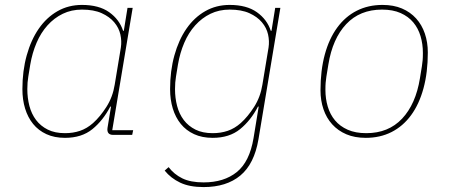

<svg xmlns="http://www.w3.org/2000/svg" viewBox="-20 -548 1840 780"><path d="M244 12Q201 12 168.5 -3Q136 -18 114.5 -44.5Q93 -71 82 -107Q71 -143 71 -186Q71 -260 88.5 -323Q106 -386 137.5 -431.5Q169 -477 213.5 -502.5Q258 -528 313 -528Q382 -528 423.5 -498.5Q465 -469 480 -423H483L498 -516H519L436 -19H521L517 0H440Q412 0 417 -30L431 -115H428Q399 -59 355.5 -23.5Q312 12 244 12ZM244 -7Q277 -7 305 -16.5Q333 -26 358 -48Q387 -74 412.5 -114Q438 -154 446 -204L471 -355Q475 -381 469 -408Q463 -435 444 -457.5Q425 -480 393 -494.5Q361 -509 313 -509Q270 -509 235 -492Q200 -475 173 -445Q146 -415 128.5 -374Q111 -333 103 -286L95 -237Q91 -214 91 -186Q91 -150 99.5 -117.5Q108 -85 126.5 -60.5Q145 -36 174 -21.5Q203 -7 244 -7Z M807 212Q750 212 712 194Q674 176 649 145L665 131Q687 160 720.5 176.5Q754 193 807 193Q890 193 942 151Q994 109 1010 13L1031 -115H1028Q999 -59 955.5 -23.5Q912 12 844 12Q801 12 768.5 -3Q736 -18 714.5 -44.5Q693 -71 682 -107Q671 -143 671 -186Q671 -260 688.5 -323Q706 -386 737.5 -431.5Q769 -477 813.5 -502.5Q858 -528 913 -528Q982 -528 1023.5 -498.5Q1065 -469 1080 -423H1083L1098 -516H1119L1030 18Q1013 118 956.5 165Q900 212 807 212ZM844 -7Q877 -7 905 -16.5Q933 -26 958 -48Q987 -74 1012.5 -114Q1038 -154 1046 -204L1071 -355Q1075 -381 1069 -408Q1063 -435 1044 -457.5Q1025 -480 993 -494.5Q961 -509 913 -509Q870 -509 835 -492Q800 -475 773 -445Q746 -415 728.5 -374Q711 -333 703 -286L695 -237Q691 -214 691 -186Q691 -150 699.5 -117.5Q708 -85 726.5 -60.5Q745 -36 774 -21.5Q803 -7 844 -7Z M1466 12Q1421 12 1387 -2.5Q1353 -17 1329.5 -43Q1306 -69 1294 -104.5Q1282 -140 1282 -181Q1282 -262 1299.5 -326.5Q1317 -391 1350 -436Q1383 -481 1429.5 -504.5Q1476 -528 1534 -528Q1579 -528 1613 -513.5Q1647 -499 1670.5 -473Q1694 -447 1706 -411.5Q1718 -376 1718 -335Q1718 -254 1700.5 -189.5Q1683 -125 1650 -80Q1617 -35 1570.5 -11.5Q1524 12 1466 12ZM1468 -7Q1558 -7 1613.5 -66Q1669 -125 1686 -230L1694 -279Q1696 -293 1697 -303.5Q1698 -314 1698 -333Q1698 -369 1688.5 -401Q1679 -433 1659 -457Q1639 -481 1607.5 -495Q1576 -509 1532 -509Q1442 -509 1386.5 -450Q1331 -391 1314 -286L1306 -237Q1304 -223 1303 -212.5Q1302 -202 1302 -183Q1302 -147 1311.5 -115Q1321 -83 1341 -59Q1361 -35 1392.5 -21Q1424 -7 1468 -7Z"/></svg>

Font: IBM Plex Mono Thin
Style: Italic
Weight: 100
Italic angle: -9°
Monospace: yes
Designer: Mike Abbink, Paul van der Laan, Pieter van Rosmalen
Foundry: Bold Monday
Version: Version 2.3